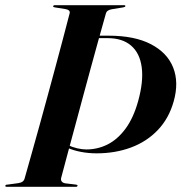

<svg xmlns="http://www.w3.org/2000/svg" viewBox="-40 -720 699 740"><path d="M195.5 -33.5Q194 -26 197.8 -20.8Q201.5 -15.5 211 -13.5L253 -8.5Q256 -8 257.8 -7Q259.5 -6 258.5 -4Q258.5 -2.5 257 -1.2Q255.5 0 253 0H-14Q-17 0 -18.5 -1.2Q-20 -2.5 -19.5 -4Q-19 -6.5 -17 -7.5Q-15 -8.5 -11 -8.5L29.5 -14Q40.5 -15.5 46.8 -20Q53 -24.5 55 -32.5Q69 -82 83.8 -134.5Q98.5 -187 113.5 -240.8Q128.5 -294.5 143.2 -349.2Q158 -404 172.8 -458.5Q187.5 -513 201.5 -566Q215.5 -619 228.5 -669Q230 -676 225.5 -679.8Q221 -683.5 212.5 -685L171.5 -691.5Q167.5 -692.5 166 -693.2Q164.5 -694 165 -696Q165 -697.5 166.8 -698.8Q168.5 -700 171 -700H438.5Q441 -700 442.2 -699Q443.5 -698 443 -696.5Q443 -694.5 441.2 -693.5Q439.5 -692.5 434.5 -691.5L391.5 -684.5Q382 -683 376 -679Q370 -675 368 -667.5Q354 -617.5 339.2 -564.8Q324.5 -512 309.8 -457.8Q295 -403.5 280.2 -348.8Q265.5 -294 251 -240.2Q236.5 -186.5 222.5 -134.8Q208.5 -83 195.5 -33.5ZM629.5 -329.5Q611 -263.5 568.2 -218.8Q525.5 -174 464.8 -151.5Q404 -129 332.5 -129Q300.5 -129 271 -134.8Q241.5 -140.5 218.2 -151.2Q195 -162 182 -175.5L189 -183.5Q202.5 -170 221 -161.2Q239.5 -152.5 258.5 -148.2Q277.5 -144 292.5 -144Q336 -144 374.5 -163.2Q413 -182.5 443.8 -224Q474.5 -265.5 492.5 -330.5Q513.5 -406.5 506.2 -460.8Q499 -515 465.5 -544Q432 -573 375 -573H281.5L284 -582.5H378Q479 -582.5 542 -549.5Q605 -516.5 627.5 -459.5Q650 -402.5 629.5 -329.5Z"/></svg>

Font: Fraunces 120pt SemiBold
Style: Italic
Weight: 600
Italic angle: -16°
Version: Version 1.000;[b76b70a41]